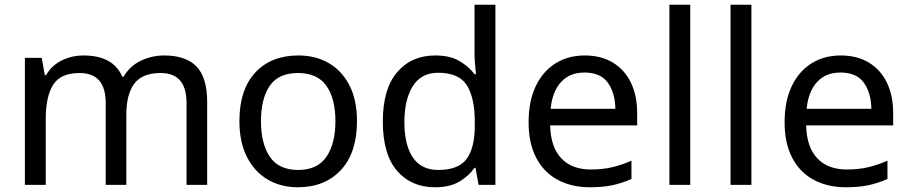

<svg xmlns="http://www.w3.org/2000/svg" viewBox="-20 -780 3839 810"><path d="M673 -546Q764 -546 809 -499.5Q854 -453 854 -349V0H767V-345Q767 -472 658 -472Q580 -472 546.5 -427Q513 -382 513 -296V0H426V-345Q426 -472 316 -472Q235 -472 204 -422Q173 -372 173 -278V0H85V-536H156L169 -463H174Q199 -505 241.5 -525.5Q284 -546 332 -546Q458 -546 496 -456H501Q528 -502 574.5 -524Q621 -546 673 -546Z M1486 -269Q1486 -136 1418.5 -63Q1351 10 1236 10Q1165 10 1109.5 -22.5Q1054 -55 1022 -117.5Q990 -180 990 -269Q990 -402 1057 -474Q1124 -546 1239 -546Q1312 -546 1367.5 -513.5Q1423 -481 1454.5 -419.5Q1486 -358 1486 -269ZM1081 -269Q1081 -174 1118.5 -118.5Q1156 -63 1238 -63Q1319 -63 1357 -118.5Q1395 -174 1395 -269Q1395 -364 1357 -418Q1319 -472 1237 -472Q1155 -472 1118 -418Q1081 -364 1081 -269Z M1815 10Q1715 10 1655 -59.5Q1595 -129 1595 -267Q1595 -405 1655.5 -475.5Q1716 -546 1816 -546Q1878 -546 1917.5 -523Q1957 -500 1982 -467H1988Q1987 -480 1984.5 -505.5Q1982 -531 1982 -546V-760H2070V0H1999L1986 -72H1982Q1958 -38 1918 -14Q1878 10 1815 10ZM1829 -63Q1914 -63 1948.5 -109.5Q1983 -156 1983 -250V-266Q1983 -366 1950 -419.5Q1917 -473 1828 -473Q1757 -473 1721.5 -416.5Q1686 -360 1686 -265Q1686 -169 1721.5 -116Q1757 -63 1829 -63Z M2447 -546Q2516 -546 2565.5 -516Q2615 -486 2641.5 -431.5Q2668 -377 2668 -304V-251H2301Q2303 -160 2347.5 -112.5Q2392 -65 2472 -65Q2523 -65 2562.5 -74.5Q2602 -84 2644 -102V-25Q2603 -7 2563 1.5Q2523 10 2468 10Q2392 10 2333.5 -21Q2275 -52 2242.5 -113.5Q2210 -175 2210 -264Q2210 -352 2239.5 -415Q2269 -478 2322.5 -512Q2376 -546 2447 -546ZM2446 -474Q2383 -474 2346.5 -433.5Q2310 -393 2303 -321H2576Q2575 -389 2544 -431.5Q2513 -474 2446 -474Z M2892 0H2804V-760H2892Z M3150 0H3062V-760H3150Z M3527 -546Q3596 -546 3645.5 -516Q3695 -486 3721.5 -431.5Q3748 -377 3748 -304V-251H3381Q3383 -160 3427.5 -112.5Q3472 -65 3552 -65Q3603 -65 3642.5 -74.5Q3682 -84 3724 -102V-25Q3683 -7 3643 1.5Q3603 10 3548 10Q3472 10 3413.5 -21Q3355 -52 3322.5 -113.5Q3290 -175 3290 -264Q3290 -352 3319.5 -415Q3349 -478 3402.5 -512Q3456 -546 3527 -546ZM3526 -474Q3463 -474 3426.5 -433.5Q3390 -393 3383 -321H3656Q3655 -389 3624 -431.5Q3593 -474 3526 -474Z"/></svg>

Font: Noto Sans Old Turkic
Style: Regular
Weight: 400
Designer: Monotype Design Team
Foundry: Monotype Imaging Inc.
Version: Version 2.003; ttfautohint (v1.8.4.7-5d5b)